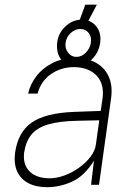

<svg xmlns="http://www.w3.org/2000/svg" viewBox="-20 -768 570 798"><path d="M176 10Q129 10 97 -7.2Q65 -24.5 51 -56.2Q37 -88 42.5 -132Q54.5 -219 112 -258.8Q169.5 -298.5 288.5 -303L398.5 -307L406 -357Q414.5 -419.5 381 -454.2Q347.5 -489 286.5 -489Q235 -489 193 -460.8Q151 -432.5 136 -379H97Q104.5 -415.5 129.8 -449.5Q155 -483.5 196.5 -505.2Q238 -527 293.5 -527Q344 -527 380 -506.5Q416 -486 432.5 -448.2Q449 -410.5 441.5 -358L391.5 0H358.5L370.5 -100Q330 -35.5 279 -12.8Q228 10 176 10ZM186.5 -27Q216 -27 248 -38.8Q280 -50.5 308.2 -70.8Q336.5 -91 355.8 -116Q375 -141 378.5 -167L392.5 -268L301 -266Q225 -264.5 179 -250.5Q133 -236.5 110.2 -208.2Q87.5 -180 80.5 -135Q74 -84 103 -55.5Q132 -27 186.5 -27ZM382.5 -748.5 347.5 -682Q373.5 -672.5 387.2 -648Q401 -623.5 396.5 -591Q390.5 -548.5 360.8 -520.5Q331 -492.5 292.5 -492.5Q254.5 -492.5 233.5 -521.2Q212.5 -550 218 -593Q222.5 -629.5 249.8 -656.2Q277 -683 311.5 -686L334.5 -748.5ZM357.5 -589.5Q361.5 -615 348.5 -631.2Q335.5 -647.5 313.5 -647.5Q292.5 -647.5 274.2 -631.2Q256 -615 252.5 -589.5Q249.5 -567 263 -549.2Q276.5 -531.5 297.5 -531.5Q319.5 -531.5 336.8 -549.2Q354 -567 357.5 -589.5Z"/></svg>

Font: Public Sans Thin
Style: Italic
Weight: 100
Italic angle: -8°
Designer: The Public Sans project authors (U.S. Web Design System). Libre Franklin designed by Pablo Impallari and Rodrigo Fuenzal
Version: Version 2.000